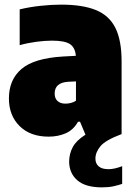

<svg xmlns="http://www.w3.org/2000/svg" viewBox="-20 -579 586 829"><path d="M190 11Q110.5 11 64.5 -34.8Q18.5 -80.5 18.5 -154Q18.5 -235 72.8 -281.2Q127 -327.5 251.5 -335L307.5 -338Q304.5 -373.5 282.2 -388.5Q260 -403.5 204.5 -403.5Q173.5 -403.5 136.2 -398.5Q99 -393.5 65 -384V-538.5Q106 -548.5 154 -553.8Q202 -559 244 -559Q336 -559 393.5 -535.8Q451 -512.5 478 -459Q505 -405.5 505 -314V0Q435.5 26 413.8 52.2Q392 78.5 392 106Q392 127 406 139.2Q420 151.5 448.5 151.5Q474 151.5 507.5 138.5V215Q489.5 221 469 225.5Q448.5 230 420 230Q349.5 230 314.2 199.8Q279 169.5 278.5 118.5Q279 84.5 294.2 56Q309.5 27.5 349 2.5L325.5 -53.5H317Q297 -18 263.8 -3.5Q230.5 11 190 11ZM216 -175Q216 -154 228.5 -142.8Q241 -131.5 262.5 -131.5Q273 -131.5 285 -134.2Q297 -137 308 -144V-227.5L275 -226Q216 -222.5 216 -175Z"/></svg>

Font: Encode Sans Semi Condensed Black
Style: Regular
Weight: 900
Width: 4
Designer: Multiple Designers
Foundry: Impallari Type
Version: Version 3.000; ttfautohint (v1.8.3) -l 8 -r 50 -G 200 -x 14 